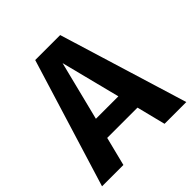

<svg xmlns="http://www.w3.org/2000/svg" viewBox="-193 -832 973 973"><g transform="rotate(-45 293.0 -346.0)"><path d="M372 -264 291 -583 211 -264ZM400 -155H183L144 0H-9L204 -692H383L595 0H439Z"/></g></svg>

Font: FiraSans
Style: Regular
Weight: 600
Designer: Carrois Corporate & Edenspiekermann AG
Foundry: Carrois Corporate GbR & Edenspiekermann AG
Version: Version 3.106;PS 003.106;hotconv 1.0.70;makeotf.lib2.5.58329